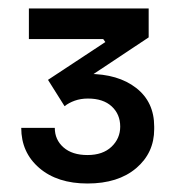

<svg xmlns="http://www.w3.org/2000/svg" viewBox="-20 -842 420 452"><path d="M186 -410Q115 -410 72.5 -446.5Q30 -483 30 -541H109Q109 -513 129.5 -495Q150 -477 186 -477Q222 -477 242.5 -496.5Q263 -516 263 -544Q263 -573 243 -591.5Q223 -610 187 -610Q170 -610 156 -605Q142 -600 132 -592L93 -654L228 -743L223 -750H48V-822H330V-754L160 -641L129 -658Q143 -663 158 -665.5Q173 -668 188 -668Q258 -668 300.5 -635Q343 -602 343 -544V-538Q343 -482 300.5 -446Q258 -410 186 -410Z"/></svg>

Font: Sora Variable
Style: Regular
Weight: 400
Designer: Jonathan Barnbrook, Julián Moncada
Foundry: Barnbrook Fonts
Version: Version 2.000